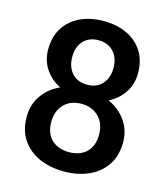

<svg xmlns="http://www.w3.org/2000/svg" viewBox="-109 -807 787 901"><g transform="rotate(15 284.0 -356.0)"><path d="M518.6 -193.8Q518.6 -127.9 487.8 -82.5Q457 -37.1 404.1 -13.7Q351.1 9.8 284.7 9.8Q218.3 9.8 165 -13.7Q111.8 -37.1 81.1 -82.5Q50.3 -127.9 50.3 -193.8Q50.3 -252.9 81.8 -297.9Q113.3 -342.8 166.5 -366.7Q120.1 -390.1 93 -431.2Q65.9 -472.2 65.9 -523.9Q65.9 -587.4 94.2 -631.1Q122.6 -674.8 171.9 -697.8Q221.2 -720.7 284.2 -720.7Q347.7 -720.7 397 -697.8Q446.3 -674.8 474.4 -631.1Q502.4 -587.4 502.4 -523.9Q502.4 -472.2 475.3 -431.2Q448.2 -390.1 401.9 -366.7Q455.1 -342.8 486.8 -297.9Q518.6 -252.9 518.6 -193.8ZM384.8 -520Q384.8 -567.4 357.7 -597.4Q330.6 -627.4 284.2 -627.4Q238.3 -627.4 211.2 -598.4Q184.1 -569.3 184.1 -520Q184.1 -471.2 211.2 -441.4Q238.3 -411.6 284.7 -411.6Q331.1 -411.6 357.9 -441.4Q384.8 -471.2 384.8 -520ZM400.4 -199.7Q400.4 -253.4 368.2 -285.9Q335.9 -318.4 283.7 -318.4Q231 -318.4 199.5 -285.9Q168 -253.4 168 -199.7Q168 -145 199.7 -114.5Q231.4 -84 284.7 -84Q338.4 -84 369.4 -114.5Q400.4 -145 400.4 -199.7Z"/></g></svg>

Font: Vazirmatn RD UI Medium
Style: Regular
Weight: 500
Designer: Saber Rastikerdar
Foundry: Saber Rastikerdar
Version: Version 33.003